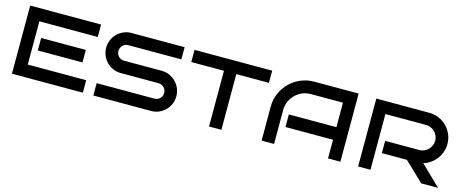

<svg xmlns="http://www.w3.org/2000/svg" viewBox="-35 -1027 3623 1502"><g transform="rotate(15 1776.0 -276.0)"><path d="M646 0H71.8V-551.8H646V-451.2H172.9V-101.1H646ZM582 -228H220.2V-329.1H582Z M1359.9 -162.1Q1359.9 -128.4 1347.2 -98.9Q1334.5 -69.3 1312.7 -47.4Q1291 -25.4 1261.5 -12.7Q1231.9 0 1198.2 0H731V-100.1H1198.2Q1211.4 -100.1 1222.9 -104.7Q1234.4 -109.4 1242.9 -117.9Q1251.5 -126.5 1256.3 -137.7Q1261.2 -148.9 1261.2 -162.1Q1261.2 -175.3 1256.3 -186.8Q1251.5 -198.2 1242.9 -206.8Q1234.4 -215.3 1222.9 -220.2Q1211.4 -225.1 1198.2 -225.1H892.1Q858.9 -225.1 829.6 -237.8Q800.3 -250.5 778.3 -272.7Q756.3 -294.9 743.7 -324.7Q731 -354.5 731 -388.2Q731 -420.9 743.7 -450.4Q756.3 -480 778.3 -502Q800.3 -523.9 829.6 -536.9Q858.9 -549.8 892.1 -549.8H1323.2V-451.2H892.1Q879.4 -451.2 867.9 -446Q856.4 -440.9 848.1 -432.4Q839.8 -423.8 835 -412.4Q830.1 -400.9 830.1 -388.2Q830.1 -375 835 -363.5Q839.8 -352.1 848.1 -343.5Q856.4 -335 867.9 -330.1Q879.4 -325.2 892.1 -325.2H1198.2Q1231.9 -325.2 1261.5 -312.3Q1291 -299.3 1312.7 -277.1Q1334.5 -254.9 1347.2 -225.1Q1359.9 -195.3 1359.9 -162.1Z M1768.1 0H1668V-451.2H1403.3V-549.8H2032.2V-451.2H1768.1Z M2731.9 0H2631.8V-150.9H2246.6V-252.9H2631.8V-451.2H2371.6Q2335 -451.2 2302.7 -437.3Q2270.5 -423.3 2246.6 -399.4Q2222.7 -375.5 2208.7 -343.5Q2194.8 -311.5 2194.8 -274.9V0H2093.8V-274.9Q2093.8 -332.5 2115.7 -382.8Q2137.7 -433.1 2175.3 -470.7Q2212.9 -508.3 2263.7 -530Q2314.5 -551.8 2371.6 -551.8H2731.9Z M3522.9 0H3386.7L3230.5 -148.9H3027.8V-248H3304.7Q3325.7 -248 3344.2 -256.3Q3362.8 -264.6 3376.5 -278.6Q3390.1 -292.5 3397.9 -311Q3405.8 -329.6 3405.8 -350.1Q3405.8 -371.1 3397.9 -389.4Q3390.1 -407.7 3376.5 -421.4Q3362.8 -435.1 3344.2 -443.1Q3325.7 -451.2 3304.7 -451.2H2975.6V0H2875.5V-549.8H3304.7Q3346.2 -549.8 3382.8 -533.9Q3419.4 -518.1 3446.5 -491Q3473.6 -463.9 3489.3 -427.5Q3504.9 -391.1 3504.9 -350.1Q3504.9 -316.4 3494.1 -285.4Q3483.4 -254.4 3464.1 -228.8Q3444.8 -203.1 3418.5 -184.6Q3392.1 -166 3360.8 -157.2Z"/></g></svg>

Font: Bruno Ace SC
Style: Regular
Weight: 400
Designer: Astigmatic (AOETI)
Foundry: Astigmatic (AOETI)
Version: Version 1.000